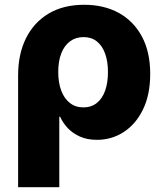

<svg xmlns="http://www.w3.org/2000/svg" viewBox="-20 -568 673 792"><path d="M54.7 204.1V-256.8Q54.7 -345.2 87.4 -410.6Q120.1 -476.1 180.9 -512.2Q241.7 -548.3 327.1 -548.3Q408.7 -548.3 469.7 -514.9Q530.8 -481.4 565.2 -417.7Q599.6 -354 599.6 -263.2Q599.6 -178.2 570.3 -117.4Q541 -56.6 491.2 -23.9Q441.4 8.8 379.9 8.8Q339.8 8.8 309.8 -4.6Q279.8 -18.1 259.5 -39.6Q239.3 -61 228 -86.4H224.6V204.1ZM324.2 -125Q356.4 -125 379.2 -143.1Q401.9 -161.1 413.6 -193.8Q425.3 -226.6 425.3 -271Q425.3 -314.5 413.6 -346.9Q401.9 -379.4 379.6 -397.2Q357.4 -415 324.7 -415Q292.5 -415 268.8 -397.5Q245.1 -379.9 232.7 -347.7Q220.2 -315.4 220.2 -271Q220.2 -227.1 232.7 -194.1Q245.1 -161.1 268.3 -143.1Q291.5 -125 324.2 -125Z"/></svg>

Font: Inter 17pt ExtraBold
Style: Regular
Weight: 800
Version: Version 4.001;git-66647c0bb